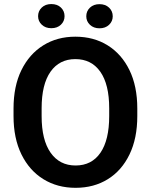

<svg xmlns="http://www.w3.org/2000/svg" viewBox="-20 -898 729 928"><path d="M643.6 -373.5V-336.9Q643.6 -229.5 606 -151.6Q568.4 -73.7 501.2 -32Q434.1 9.8 345.2 9.8Q257.3 9.8 189.7 -32Q122.1 -73.7 83.7 -151.6Q45.4 -229.5 45.4 -336.9V-373.5Q45.4 -481.4 83.5 -559.1Q121.6 -636.7 189 -678.7Q256.3 -720.7 344.2 -720.7Q433.1 -720.7 500.5 -678.7Q567.9 -636.7 605.7 -559.1Q643.6 -481.4 643.6 -373.5ZM507.8 -336.9V-374.5Q507.8 -490.2 464.8 -551.3Q421.9 -612.3 344.2 -612.3Q267.1 -612.3 224.1 -551.3Q181.2 -490.2 181.2 -374.5V-336.9Q181.2 -221.7 224.6 -159.9Q268.1 -98.1 345.2 -98.1Q423.3 -98.1 465.6 -159.9Q507.8 -221.7 507.8 -336.9ZM164.1 -819.8Q164.1 -844.7 181.9 -861.6Q199.7 -878.4 228 -878.4Q256.8 -878.4 274.4 -861.6Q292 -844.7 292 -819.8Q292 -795.4 274.4 -778.6Q256.8 -761.7 228 -761.7Q199.7 -761.7 181.9 -778.6Q164.1 -795.4 164.1 -819.8ZM397 -819.3Q397 -844.2 414.8 -861.1Q432.6 -877.9 460.9 -877.9Q489.3 -877.9 507.1 -861.1Q524.9 -844.2 524.9 -819.3Q524.9 -794.9 507.1 -778.1Q489.3 -761.2 460.9 -761.2Q432.6 -761.2 414.8 -778.1Q397 -794.9 397 -819.3Z"/></svg>

Font: Vazirmatn UI SemiBold
Style: Regular
Weight: 600
Designer: Saber Rastikerdar
Foundry: Saber Rastikerdar
Version: Version 33.003